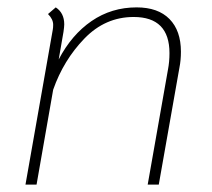

<svg xmlns="http://www.w3.org/2000/svg" viewBox="-20 -500 575 520"><path d="M470 -360Q470 -337 466 -317L410 0H380L435 -312Q439 -333 439 -356Q439 -454 342 -454Q265 -454 208.5 -395.5Q152 -337 124 -257L79 0H49L123 -420Q124 -425 124 -433Q124 -448 110 -462L131 -480Q154 -465 154 -434Q154 -428 152 -414L139 -339Q174 -406 228 -443Q282 -480 350 -480Q408 -480 439 -448.5Q470 -417 470 -360Z"/></svg>

Font: KoHo ExtraLight
Style: Italic
Weight: 275
Italic angle: -10°
Version: Version 1.000; ttfautohint (v1.6)